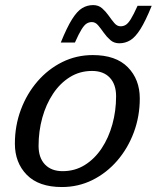

<svg xmlns="http://www.w3.org/2000/svg" viewBox="-20 -744 632 774"><path d="M354 -522Q447 -522 495.2 -473Q543.5 -424 543.5 -347Q543.5 -275 519.5 -210.5Q495.5 -146 452.5 -96.2Q409.5 -46.5 352.5 -18.2Q295.5 10 229.5 10Q136.5 10 88.2 -39Q40 -88 40 -165Q40 -237 64 -301.5Q88 -366 131 -415.8Q174 -465.5 231 -493.8Q288 -522 354 -522ZM232.5 -54Q282 -54 321.8 -78.8Q361.5 -103.5 389.8 -146Q418 -188.5 433 -242.8Q448 -297 448 -356Q448 -404 422.5 -431Q397 -458 351 -458Q301.5 -458 261.8 -433.2Q222 -408.5 193.8 -366Q165.5 -323.5 150.5 -269.2Q135.5 -215 135.5 -156Q135.5 -108 161.2 -81Q187 -54 232.5 -54ZM591.5 -720.5Q566.5 -659 546 -626.5Q525.5 -594 505.2 -581.8Q485 -569.5 461 -569.5Q439.5 -569.5 424.8 -582.5Q410 -595.5 398.2 -612.2Q386.5 -629 375.5 -642Q364.5 -655 350.5 -655Q339 -655 329.5 -649.2Q320 -643.5 309 -626Q298 -608.5 282 -572.5H225Q250 -634 270.5 -666.5Q291 -699 311.2 -711.2Q331.5 -723.5 355.5 -723.5Q377 -723.5 391.8 -710.5Q406.5 -697.5 418.2 -680.8Q430 -664 441 -651Q452 -638 466 -638Q477.5 -638 487 -643.8Q496.5 -649.5 507.5 -667.2Q518.5 -685 534.5 -720.5Z"/></svg>

Font: Newsreader Caption
Style: Italic
Weight: 400
Italic angle: -17°
Designer: Hugues Gentile
Foundry: Production Type
Version: Version 1.001